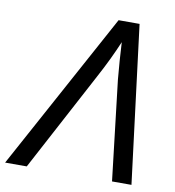

<svg xmlns="http://www.w3.org/2000/svg" viewBox="-137 -784 780 856"><g transform="rotate(10 252.5 -356.5)"><path d="M-57 0 331 -713H426L515 0H427L374 -452Q370 -493 367 -537.5Q364 -582 362 -619Q346 -581 325.5 -538Q305 -495 279 -447L41 0Z"/></g></svg>

Font: Noto IKEA Latin
Style: Italic
Weight: 400
Italic angle: -12°
Designer: Monotype Design Team
Foundry: Monotype Imaging Inc.
Version: Version 1.0